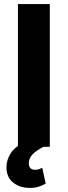

<svg xmlns="http://www.w3.org/2000/svg" viewBox="-20 -731 337 956"><path d="M228 -710.9V0H69.3V-710.9ZM114.7 -29.8 196.8 -0.5Q158.7 20 141.1 38.6Q123.5 57.1 123.5 83Q123.5 96.2 130.6 105.2Q137.7 114.3 154.3 114.3Q167 114.3 175.5 111.1Q184.1 107.9 190.4 104.5L207.5 183.1Q195.3 190.4 175.8 197.5Q156.2 204.6 127 204.6Q79.1 204.6 45.7 178.2Q12.2 151.9 12.2 101.6Q12.2 65.4 33.7 31.5Q55.2 -2.4 114.7 -29.8Z"/></svg>

Font: Vazirmatn FD ExtraBold
Style: Regular
Weight: 800
Designer: Saber Rastikerdar
Foundry: Saber Rastikerdar
Version: Version 33.003